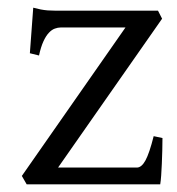

<svg xmlns="http://www.w3.org/2000/svg" viewBox="-20 -482 464 502"><path d="M404.8 -121.1Q404.8 -105.5 404.3 -87.9Q403.8 -70.3 403.1 -53.7Q402.3 -37.1 401.4 -22.9Q400.4 -8.8 398.9 0H49.8L37.1 -22L308.1 -410.2H139.2Q131.3 -410.2 123.3 -407.2Q115.2 -404.3 107.7 -396.2Q100.1 -388.2 93.5 -373.8Q86.9 -359.4 82 -336.9L58.1 -342.8L66.9 -461.9Q77.6 -459 86.4 -457.3Q95.2 -455.6 104.7 -454.8Q114.3 -454.1 125.5 -454.1H393.1L403.8 -433.1L131.8 -43.9H337.9Q350.1 -43.9 360.4 -62.7Q370.6 -81.5 381.8 -126Z"/></svg>

Font: Noto Serif Devanagari
Style: Bold
Weight: 700
Designer: Monotype Design Team
Foundry: Monotype Imaging Inc.
Version: Version 1.01